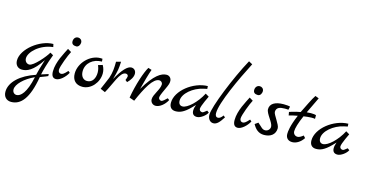

<svg xmlns="http://www.w3.org/2000/svg" viewBox="-106 -1295 4217 2203"><g transform="rotate(15 2002.5 -193.5)"><path d="M441 -36 357 -9C368 -63 390 -143 433 -257L396 -278C365 -222 246 -83 196 -83C165 -83 141 -108 141 -143C141 -219 255 -331 411 -348L403 -383C244 -383 48 -230 48 -93C48 -39 81 -5 130 -5C187 -5 259 -30 357 -179C327 -84 315 -42 303 10C130 67 13 172 13 288C13 345 48 385 105 385C219 385 306 289 351 24C412 1 429 -5 442 -12ZM297 40C256 234 193 292 145 292C117 292 96 270 96 238C96 177 180 93 297 40Z M663 -424C691 -424 707 -456 707 -480C707 -511 683 -528 660 -528C626 -528 607 -501 607 -469C607 -439 627 -424 663 -424ZM650 -129C608 -82 592 -75 575 -75C557 -75 541 -88 541 -114C541 -154 598 -301 623 -346L580 -372C552 -314 479 -192 479 -79C479 -27 497 -1 535 -1C578 -1 638 -52 670 -112Z M1012 -297 960 -281C972 -256 979 -226 979 -196C979 -133 950 -72 885 -72C838 -72 808 -111 808 -168C808 -264 888 -332 994 -332L991 -365C984 -366 975 -366 967 -366C844 -366 727 -246 727 -120C727 -41 772 6 850 6C953 6 1038 -96 1038 -202C1038 -234 1030 -267 1012 -297Z M1338 -354C1293 -354 1237 -296 1168 -171C1200 -283 1202 -305 1206 -387L1150 -372C1150 -303 1147 -243 1123 -174C1115 -152 1060 -27 1060 -27L1117 -2C1182 -114 1225 -270 1294 -270C1311 -270 1323 -260 1323 -243C1323 -237 1314 -209 1309 -198L1333 -179C1368 -213 1395 -255 1395 -293C1395 -329 1372 -354 1338 -354Z M1832 -121C1812 -103 1784 -73 1767 -73C1749 -73 1734 -88 1734 -103C1734 -117 1740 -139 1775 -213C1806 -279 1809 -292 1809 -318C1809 -352 1784 -378 1751 -378C1689 -378 1608 -332 1497 -142C1517 -222 1551 -343 1568 -387L1527 -400C1490 -340 1434 -177 1407 -15L1467 6C1541 -162 1612 -295 1686 -295C1707 -295 1725 -277 1725 -258C1725 -195 1656 -121 1656 -63C1656 -28 1683 -1 1718 -1C1767 -1 1824 -48 1853 -105Z M2306 -101C2276 -78 2266 -68 2254 -68C2231 -68 2219 -84 2219 -101C2219 -135 2281 -260 2281 -260L2239 -285C2180 -170 2077 -74 2018 -74C1990 -74 1970 -92 1970 -131C1970 -215 2080 -307 2200 -333L2242 -342L2240 -375C2068 -372 1880 -225 1880 -81C1880 -30 1907 0 1955 0C2001 0 2050 -13 2128 -93L2165 -131C2156 -107 2150 -83 2150 -62C2150 -27 2165 0 2209 0C2251 0 2311 -45 2329 -84Z M2502 -96C2484 -69 2463 -54 2446 -54C2422 -54 2411 -71 2411 -101C2411 -223 2564 -549 2667 -748L2623 -772C2496 -540 2342 -157 2342 -63C2342 -15 2370 21 2410 21C2452 21 2482 -15 2523 -79Z M2821 -424C2849 -424 2865 -456 2865 -480C2865 -511 2841 -528 2818 -528C2784 -528 2765 -501 2765 -469C2765 -439 2785 -424 2821 -424ZM2808 -129C2766 -82 2750 -75 2733 -75C2715 -75 2699 -88 2699 -114C2699 -154 2756 -301 2781 -346L2738 -372C2710 -314 2637 -192 2637 -79C2637 -27 2655 -1 2693 -1C2736 -1 2796 -52 2828 -112Z M3212 -391C3200 -396 3167 -399 3135 -399C3033 -399 2975 -363 2975 -298C2975 -244 3062 -163 3062 -111C3062 -81 3036 -55 3005 -55C2969 -55 2958 -79 2909 -120L2871 -93C2900 -40 2939 0 3006 0C3086 0 3140 -42 3140 -115C3140 -159 3059 -256 3059 -288C3059 -343 3106 -354 3159 -354C3171 -354 3186 -354 3203 -352Z M3450 -112C3424 -91 3402 -79 3384 -79C3352 -79 3331 -102 3331 -132C3331 -166 3349 -232 3390 -324C3420 -328 3453 -333 3483 -333C3498 -333 3511 -333 3525 -330V-373C3516 -378 3490 -381 3462 -381C3445 -381 3429 -379 3414 -378C3471 -499 3482 -518 3505 -568L3462 -585C3431 -541 3381 -432 3346 -363C3282 -353 3197 -324 3216 -328L3223 -289C3249 -297 3282 -306 3325 -313C3267 -177 3262 -109 3262 -81C3262 -33 3292 -4 3340 -4C3387 -4 3438 -34 3472 -87Z M3975 -101C3945 -78 3935 -68 3923 -68C3900 -68 3888 -84 3888 -101C3888 -135 3950 -260 3950 -260L3908 -285C3849 -170 3746 -74 3687 -74C3659 -74 3639 -92 3639 -131C3639 -215 3749 -307 3869 -333L3911 -342L3909 -375C3737 -372 3549 -225 3549 -81C3549 -30 3576 0 3624 0C3670 0 3719 -13 3797 -93L3834 -131C3825 -107 3819 -83 3819 -62C3819 -27 3834 0 3878 0C3920 0 3980 -45 3998 -84Z"/></g></svg>

Font: Marck Script
Style: Regular
Weight: 400
Designer: Denis Masharov, Marck Fogel
Foundry: Denis Masharov
Version: Version 1.002